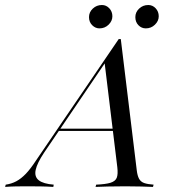

<svg xmlns="http://www.w3.org/2000/svg" viewBox="-79 -735 664 755"><path d="M-58.9 0 -56.5 -8.9Q-33.9 -12.1 -14.9 -22.2Q4 -32.3 22.6 -51.6Q41.1 -71 62.1 -103.2L387.9 -581.5H396L458.9 -64.5Q461.3 -44.4 467.7 -32.3Q474.2 -20.2 487.9 -15.3Q501.6 -10.5 525 -8.9L522.6 0Q504.8 -0.8 475.8 -1.6Q446.8 -2.4 413.7 -2.4Q375 -2.4 344.8 -1.6Q314.5 -0.8 296.8 0L299.2 -8.9Q337.1 -10.5 356 -16.5Q375 -22.6 380.2 -36.3Q385.5 -50 382.3 -77.4L332.3 -488.7L343.5 -501.6L94.4 -134.7Q66.9 -93.5 61.3 -66.9Q55.6 -40.3 73.4 -26.2Q91.1 -12.1 132.3 -8.9L130.6 0Q108.1 -1.6 80.6 -2Q53.2 -2.4 25 -2.4Q4 -2.4 -17.3 -2Q-38.7 -1.6 -58.9 0ZM149.2 -220.2 154.8 -229H402.4L403.2 -220.2ZM312.1 -623.4Q296 -623.4 283.5 -635.9Q271 -648.4 271 -667.7Q271 -687.1 285.9 -701.2Q300.8 -715.3 321.8 -715.3Q338.7 -715.3 350.8 -702.4Q362.9 -689.5 362.9 -671Q362.9 -652.4 348 -637.9Q333.1 -623.4 312.1 -623.4ZM494.4 -623.4Q477.4 -623.4 465.3 -635.9Q453.2 -648.4 453.2 -667.7Q453.2 -687.1 468.1 -701.2Q483.1 -715.3 504 -715.3Q521 -715.3 533.1 -702.4Q545.2 -689.5 545.2 -671Q545.2 -652.4 530.2 -637.9Q515.3 -623.4 494.4 -623.4Z"/></svg>

Font: Playfair 144pt Light
Style: Italic
Weight: 300
Italic angle: -15.6°
Designer: Claus Eggers Sørensen
Foundry: Claus Eggers Sørensen
Version: Version 2.001;gftools[0.9.30]